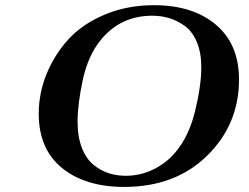

<svg xmlns="http://www.w3.org/2000/svg" viewBox="-20 -717 970 748"><path d="M130.9 -273.9Q130.9 -353 160.9 -427.5Q190.9 -502 245.4 -562.5Q299.8 -623 387.5 -659.9Q475.1 -696.8 580.1 -696.8Q731 -696.8 821 -620.8Q911.1 -544.9 911.1 -407.2Q911.1 -232.4 787.1 -110.6Q663.1 11.2 463.9 11.2Q312 11.2 221.4 -62.7Q130.9 -136.7 130.9 -273.9ZM282.2 -243.2Q282.2 -183.1 299.6 -139.6Q316.9 -96.2 345.9 -73.5Q375 -50.8 405.5 -41.5Q436 -32.2 470.2 -32.2Q526.4 -32.2 576.7 -56.6Q627 -81.1 662.1 -122.1Q716.3 -186 740.2 -284.9Q764.2 -383.8 764.2 -455.1Q764.2 -512.2 746.6 -553.7Q729 -595.2 699.5 -616.2Q669.9 -637.2 638.9 -646.5Q607.9 -655.8 573.2 -655.8Q450.2 -655.8 373 -562Q323.2 -501 302.7 -406.5Q282.2 -312 282.2 -243.2Z"/></svg>

Font: CMU Serif Extra
Style: BoldSlanted
Weight: 700
Italic angle: -9.46001°
Version: Version 0.7.0